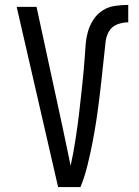

<svg xmlns="http://www.w3.org/2000/svg" viewBox="-20 -763 565 783"><path d="M308 0H217L48 -735H129L235 -245Q243 -206 251.5 -166.5Q260 -127 268 -87Q274 -114 279 -141Q284 -168 288 -195Q292 -222 296 -249.5Q300 -277 303 -304Q306 -331 309 -358.5Q312 -386 315 -413Q318 -440 320.5 -467.5Q323 -495 325 -522.5Q327 -550 329 -577.5Q331 -605 338 -631.5Q345 -658 360 -681.5Q375 -705 398 -720Q421 -735 448.5 -739Q476 -743 503 -743V-672Q480 -672 458 -663.5Q436 -655 424.5 -635Q413 -615 410.5 -591.5Q408 -568 405.5 -545Q403 -522 400.5 -499Q398 -476 395.5 -453Q393 -430 390.5 -407Q388 -384 385 -361Q382 -338 379 -315Q376 -292 372.5 -269.5Q369 -247 365 -224Q361 -201 356.5 -178Q352 -155 347 -132.5Q342 -110 336.5 -88Q331 -66 324 -43.5Q317 -21 308 0Z"/></svg>

Font: Iosevka Pride
Style: Regular
Weight: 400
Monospace: yes
Designer: Belleve Invis
Foundry: Belleve Invis
Version: Version 30.3.1; ttfautohint (v1.8.4)